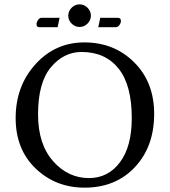

<svg xmlns="http://www.w3.org/2000/svg" viewBox="-20 -853 781 883"><path d="M441 -771H523Q536 -771 536 -756Q536 -747 529 -737.5Q522 -728 513 -728H432ZM245 -728H160Q148 -728 148 -742Q148 -751 155 -761Q162 -771 170 -771H254ZM309.5 -744.5Q294 -760 294 -781Q294 -802 309.5 -817.5Q325 -833 346 -833Q367 -833 382.5 -817.5Q398 -802 398 -781Q398 -760 382.5 -744.5Q367 -729 346 -729Q325 -729 309.5 -744.5ZM355 -614Q273 -614 214 -543.5Q155 -473 155 -327Q155 -190 224 -112Q293 -34 389 -34Q477 -34 531.5 -106.5Q586 -179 586 -310Q586 -462 525 -538Q464 -614 355 -614ZM689 -329Q689 -179 600.5 -84.5Q512 10 369 10Q236 10 144 -78Q52 -166 52 -310Q52 -457 143 -557.5Q234 -658 368 -658Q505 -658 597 -566.5Q689 -475 689 -329Z"/></svg>

Font: Libertinus Sans
Style: Regular
Weight: 400
Designer: Philipp H. Poll
Foundry: Khaled Hosny
Version: Version 6.1